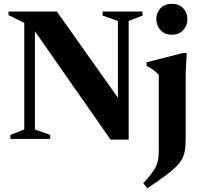

<svg xmlns="http://www.w3.org/2000/svg" viewBox="-20 -736 1064 1017"><path d="M108.5 -50V-615L25 -656V-675H281L643.5 -163.5L604.5 -137V-625L523.5 -653.5V-675H735V-653.5L661.5 -625V3.5H565.5L141.5 -604L165 -621V-50L246 -21.5V0H35V-21.5ZM890 -552Q853.5 -552 830.8 -575.8Q808 -599.5 808 -635Q808 -669.5 830.8 -692.8Q853.5 -716 890 -716Q927.5 -716 950 -692.8Q972.5 -669.5 972.5 -635Q972.5 -599.5 950 -575.8Q927.5 -552 890 -552ZM821 -338.5Q814 -348 804.2 -356.2Q794.5 -364.5 782.2 -372.5Q770 -380.5 756.5 -387V-406L948 -455H969L963.5 -350.5V-4Q963.5 30.5 960 56.5Q956.5 82.5 945.2 104.2Q934 126 911.8 148Q889.5 170 852.8 197Q816 224 760.5 261L739 235Q767 203.5 783.8 181.5Q800.5 159.5 808.2 141.2Q816 123 818.5 103.2Q821 83.5 821 56Z"/></svg>

Font: Newsreader 24pt
Style: Bold
Weight: 700
Designer: Hugues Gentile
Foundry: Production Type
Version: Version 1.003